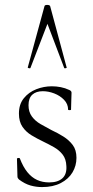

<svg xmlns="http://www.w3.org/2000/svg" viewBox="-20 -750 378 781"><path d="M96 -322Q96 -295 109.5 -276.5Q123 -258 144.5 -245.5Q166 -233 189 -221Q215 -209 238 -194.5Q261 -180 276 -160Q291 -140 291 -108Q291 -76 275 -49Q259 -22 227.5 -5.5Q196 11 151 11Q127 11 104 4.5Q81 -2 57 -20Q55 -22 53 -25Q51 -28 51 -32L49 -104Q49 -107 54.5 -107.5Q60 -108 61 -105Q74 -71 91.5 -49.5Q109 -28 131 -18Q153 -8 180 -8Q215 -8 233.5 -24.5Q252 -41 250 -74Q249 -103 235 -121Q221 -139 200 -151Q179 -163 156 -174Q131 -186 108.5 -199.5Q86 -213 71.5 -234Q57 -255 57 -288Q57 -326 77 -350.5Q97 -375 127.5 -387Q158 -399 191 -399Q209 -399 227 -395.5Q245 -392 262 -384Q271 -380 271 -373Q271 -358 270 -341Q269 -324 269 -304Q269 -302 263 -302Q257 -302 257 -304Q257 -327 240.5 -344Q224 -361 200.5 -370Q177 -379 154 -379Q127 -379 111.5 -365Q96 -351 96 -322ZM251 -476Q253 -474 247.5 -472.5Q242 -471 241 -474L173 -653L104 -474Q103 -471 97.5 -472.5Q92 -474 93 -476L161 -725Q162 -730 172 -730Q182 -730 184 -725Z"/></svg>

Font: Cormorant Light
Style: Regular
Weight: 300
Designer: Christian Thalmann (Catharsis Fonts)
Foundry: Catharsis Fonts
Version: Version 4.000